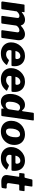

<svg xmlns="http://www.w3.org/2000/svg" viewBox="1775 -2557 792 4382"><g transform="rotate(90 2171.0 -366.0)"><path d="M38 0Q26 0 19.5 -8Q13 -16 14 -28L83 -514Q85 -524 88 -527Q91 -530 99 -530H248Q257 -530 258 -525.5Q259 -521 257 -512L252 -473Q250 -460 260 -468Q288 -490 315.5 -506.5Q343 -523 372 -532Q401 -541 430 -541Q482 -541 515.5 -516Q549 -491 559 -449Q561 -444 565.5 -445.5Q570 -447 580 -456Q605 -480 635.5 -499Q666 -518 698 -529Q730 -540 759 -540Q823 -540 860.5 -503Q898 -466 898 -402Q898 -395 898 -387Q898 -379 896 -370L847 -22Q845 -8 839.5 -4Q834 0 820 0H691Q665 0 670 -28L716 -352Q717 -358 717.5 -363.5Q718 -369 718 -372Q718 -393 705.5 -403Q693 -413 671 -413Q654 -413 636.5 -406.5Q619 -400 605 -389Q591 -378 579 -365Q574 -358 569 -350.5Q564 -343 563 -336L519 -22Q517 -8 512 -4Q507 0 493 0H364Q353 0 347 -7.5Q341 -15 343 -28L389 -360Q393 -388 381.5 -400.5Q370 -413 344 -413Q324 -413 306.5 -406Q289 -399 272.5 -385.5Q256 -372 240 -353L192 -21Q190 -7 184.5 -3.5Q179 0 163 0H38Z M1195 10Q1121 10 1065.5 -19.5Q1010 -49 978.5 -101.5Q947 -154 947 -224Q947 -286 970 -342.5Q993 -399 1035 -443.5Q1077 -488 1133 -514Q1189 -540 1255 -540Q1325 -540 1378.5 -511.5Q1432 -483 1461.5 -430Q1491 -377 1491 -303Q1491 -289 1490 -275Q1489 -261 1487 -247Q1486 -238 1481 -235Q1476 -232 1463 -232H1141Q1130 -232 1127 -218.5Q1124 -205 1124 -190Q1124 -149 1151 -129Q1178 -109 1221 -109Q1254 -109 1284 -123Q1314 -137 1345 -169Q1351 -174 1357 -173.5Q1363 -173 1371 -170L1447 -136Q1470 -126 1454 -107Q1412 -60 1373 -35Q1334 -10 1291 0Q1248 10 1195 10ZM1304 -322Q1314 -322 1321 -330.5Q1328 -339 1328 -359Q1328 -386 1311.5 -410Q1295 -434 1257 -434Q1231 -434 1206.5 -420Q1182 -406 1165.5 -381Q1149 -356 1144 -322Z M1783 10Q1709 10 1653.5 -19.5Q1598 -49 1566.5 -101.5Q1535 -154 1535 -224Q1535 -286 1558 -342.5Q1581 -399 1623 -443.5Q1665 -488 1721 -514Q1777 -540 1843 -540Q1913 -540 1966.5 -511.5Q2020 -483 2049.5 -430Q2079 -377 2079 -303Q2079 -289 2078 -275Q2077 -261 2075 -247Q2074 -238 2069 -235Q2064 -232 2051 -232H1729Q1718 -232 1715 -218.5Q1712 -205 1712 -190Q1712 -149 1739 -129Q1766 -109 1809 -109Q1842 -109 1872 -123Q1902 -137 1933 -169Q1939 -174 1945 -173.5Q1951 -173 1959 -170L2035 -136Q2058 -126 2042 -107Q2000 -60 1961 -35Q1922 -10 1879 0Q1836 10 1783 10ZM1892 -322Q1902 -322 1909 -330.5Q1916 -339 1916 -359Q1916 -386 1899.5 -410Q1883 -434 1845 -434Q1819 -434 1794.5 -420Q1770 -406 1753.5 -381Q1737 -356 1732 -322Z M2479 0Q2470 0 2462.5 -4Q2455 -8 2457 -20L2461 -43Q2463 -51 2458.5 -52.5Q2454 -54 2446 -47Q2427 -31 2405 -17.5Q2383 -4 2357.5 3Q2332 10 2300 10Q2220 10 2172 -44Q2124 -98 2124 -202Q2124 -268 2142 -328.5Q2160 -389 2193 -437Q2226 -485 2272.5 -512.5Q2319 -540 2375 -540Q2415 -540 2443 -525.5Q2471 -511 2494 -481Q2501 -472 2509 -473.5Q2517 -475 2521 -501L2553 -725Q2555 -735 2560 -738.5Q2565 -742 2574 -742H2717Q2732 -742 2728 -716L2630 -20Q2629 -8 2623 -4Q2617 0 2602 0ZM2507 -388Q2491 -410 2474.5 -419Q2458 -428 2434 -428Q2395 -428 2369.5 -403.5Q2344 -379 2329 -342Q2314 -305 2307.5 -265Q2301 -225 2301 -193Q2301 -159 2309.5 -138Q2318 -117 2334.5 -108Q2351 -99 2373 -99Q2398 -99 2420.5 -110.5Q2443 -122 2457.5 -141Q2472 -160 2475 -180Z M2980 10Q2906 10 2851 -19.5Q2796 -49 2766.5 -102.5Q2737 -156 2737 -226Q2737 -296 2761.5 -353.5Q2786 -411 2828.5 -452.5Q2871 -494 2927 -517Q2983 -540 3045 -540Q3120 -540 3175 -509.5Q3230 -479 3259 -425Q3288 -371 3288 -300Q3288 -211 3247.5 -140.5Q3207 -70 3137.5 -30Q3068 10 2980 10ZM2983 -106Q3019 -106 3048.5 -131.5Q3078 -157 3095.5 -208Q3113 -259 3113 -336Q3113 -383 3096 -405.5Q3079 -428 3043 -428Q3008 -428 2978.5 -402Q2949 -376 2931 -324.5Q2913 -273 2913 -196Q2913 -150 2930.5 -128Q2948 -106 2983 -106Z M3584 10Q3510 10 3454.5 -19.5Q3399 -49 3367.5 -101.5Q3336 -154 3336 -224Q3336 -286 3359 -342.5Q3382 -399 3424 -443.5Q3466 -488 3522 -514Q3578 -540 3644 -540Q3714 -540 3767.5 -511.5Q3821 -483 3850.5 -430Q3880 -377 3880 -303Q3880 -289 3879 -275Q3878 -261 3876 -247Q3875 -238 3870 -235Q3865 -232 3852 -232H3530Q3519 -232 3516 -218.5Q3513 -205 3513 -190Q3513 -149 3540 -129Q3567 -109 3610 -109Q3643 -109 3673 -123Q3703 -137 3734 -169Q3740 -174 3746 -173.5Q3752 -173 3760 -170L3836 -136Q3859 -126 3843 -107Q3801 -60 3762 -35Q3723 -10 3680 0Q3637 10 3584 10ZM3693 -322Q3703 -322 3710 -330.5Q3717 -339 3717 -359Q3717 -386 3700.5 -410Q3684 -434 3646 -434Q3620 -434 3595.5 -420Q3571 -406 3554.5 -381Q3538 -356 3533 -322Z M4122 0Q4056 0 4015.5 -30.5Q3975 -61 3975 -115Q3975 -120 3975 -125.5Q3975 -131 3976 -136L4014 -396Q4015 -403 4009.5 -406Q4004 -409 3996 -409H3940Q3925 -409 3929 -434L3940 -518Q3942 -527 3945.5 -528.5Q3949 -530 3958 -530H4022Q4028 -530 4033 -535Q4038 -540 4039 -547L4076 -697Q4080 -710 4096 -710H4225Q4233 -710 4236 -705Q4239 -700 4237 -684L4216 -543Q4215 -538 4218.5 -534.5Q4222 -531 4227 -531H4322Q4331 -531 4337.5 -527.5Q4344 -524 4342 -515L4329 -423Q4328 -414 4323.5 -411.5Q4319 -409 4308 -409H4208Q4194 -409 4191 -391L4160 -176Q4159 -172 4159 -168Q4159 -164 4159 -161Q4159 -140 4173 -131.5Q4187 -123 4218 -123H4266Q4273 -123 4278.5 -115Q4284 -107 4283 -99L4272 -28Q4269 -6 4250 -5Q4231 -3 4208.5 -2Q4186 -1 4164 -0.5Q4142 0 4122 0Z"/></g></svg>

Font: Libre Franklin ExtraBold
Style: Italic
Weight: 800
Italic angle: -8°
Designer: Pablo Impallari, Rodrigo Fuenzalida, Nhung Nguyen
Foundry: Impallari Type
Version: Version 3.000